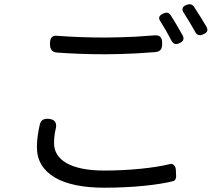

<svg xmlns="http://www.w3.org/2000/svg" viewBox="-20 -846 1020 895"><path d="M613 -597C645 -599 675 -601 702 -603C728 -605 736 -617 736 -643C736 -672 726 -684 697 -681C671 -679 643 -677 613 -675C567 -673 518 -671 471 -671C389 -671 313 -674 249 -679C221 -682 213 -669 213 -641C213 -616 222 -603 246 -601C314 -596 387 -593 472 -593C518 -593 567 -595 613 -597ZM235 -19C289 13 367 29 466 29C599 29 718 16 789 -2C794 -3 801 -12 801 -23L800 -47V-50C800 -74 786 -85 772 -81C697 -63 584 -51 465 -51C308 -51 232 -102 232 -178C232 -199 234 -221 239 -242C247 -271 238 -289 208 -292C184 -294 170 -287 165 -263C158 -232 152 -197 152 -160C152 -98 181 -51 235 -19ZM805 -727C795 -744 785 -761 775 -776C766 -789 755 -789 741 -783C722 -774 716 -763 728 -746C736 -732 746 -717 754 -703C763 -687 771 -672 779 -657C788 -640 800 -637 817 -645C835 -653 840 -665 831 -682C823 -696 814 -712 805 -727ZM916 -765C905 -783 894 -800 884 -815C875 -827 863 -829 849 -823C829 -815 825 -802 838 -784C846 -771 855 -757 863 -744C872 -729 881 -713 889 -699C897 -682 909 -678 927 -686C946 -694 952 -704 942 -722C934 -735 925 -750 916 -765Z"/></svg>

Font: GenSenRounded2 TW R
Style: Regular
Weight: 400
Version: Version 2.100;PS 2.1;hotconv 16.6.51;makeotf.lib2.5.65220 DE